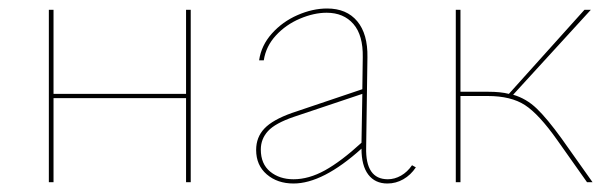

<svg xmlns="http://www.w3.org/2000/svg" viewBox="-20 -429 1444 452"><path d="M429 -406V0H418V-198H106V0H95V-406H106V-208H418V-406Z M959 -35Q947 -17 929.5 -7Q912 3 892 3Q863 3 847 -18Q831 -39 831 -79Q740 3 671 3Q633 3 608 -18.5Q583 -40 583 -76Q583 -106 602.5 -126.5Q622 -147 667 -163L833 -219L834 -294Q835 -346 812 -372.5Q789 -399 749 -399Q719 -399 686 -385Q653 -371 629.5 -345.5Q606 -320 601 -287H590Q595 -322 620 -350Q645 -378 680.5 -393.5Q716 -409 750 -409Q796 -409 821 -379Q846 -349 845 -294L842 -82Q840 -7 893 -7Q909 -7 924 -15.5Q939 -24 950 -40ZM671 -7Q707 -7 745 -28Q783 -49 831 -93L833 -208L672 -154Q628 -139 611 -120.5Q594 -102 594 -77Q594 -43 616 -25Q638 -7 671 -7Z M1375 0H1362L1292 -99Q1249 -160 1216 -181.5Q1183 -203 1128 -203H1064V0H1053V-406H1064V-213H1129Q1159 -213 1178 -208L1356 -406H1371L1188 -206Q1219 -197 1243.5 -173.5Q1268 -150 1302 -103Z"/></svg>

Font: Ysabeau Hairline
Style: Regular
Weight: 100
Designer: Christian Thalmann (Catharsis Fonts)
Version: Version 0.003